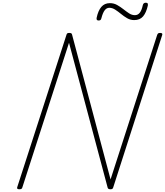

<svg xmlns="http://www.w3.org/2000/svg" viewBox="-20 -1371 1208 1405"><path d="M121 14Q101 14 106 -1L466 -1115Q468 -1123 472 -1126.5Q476 -1130 486 -1130Q495 -1130 500 -1128Q505 -1126 507 -1119L789 -58L1130 -1115Q1133 -1123 1137 -1126.5Q1141 -1130 1152 -1130Q1172 -1130 1167 -1115L809 -1Q807 7 802.5 10.5Q798 14 789 14Q780 14 775 11.5Q770 9 768 3L485 -1058L144 -1Q142 7 137.5 10.5Q133 14 121 14ZM701 -1221Q684 -1221 687 -1240Q698 -1293 721.5 -1320.5Q745 -1348 784 -1348Q813 -1348 837 -1334.5Q861 -1321 882.5 -1304Q904 -1287 924.5 -1273.5Q945 -1260 967 -1260Q989 -1260 1003 -1278Q1017 -1296 1025 -1333Q1029 -1351 1046 -1351Q1057 -1351 1060 -1347Q1063 -1343 1062 -1331Q1050 -1278 1027 -1251Q1004 -1224 962 -1224Q934 -1224 910 -1238Q886 -1252 865.5 -1269Q845 -1286 823.5 -1300Q802 -1314 780 -1314Q760 -1314 746 -1295.5Q732 -1277 722 -1238Q720 -1229 715.5 -1225Q711 -1221 701 -1221Z"/></svg>

Font: Playwrite CU Thin
Style: Regular
Weight: 250
Designer: Veronika Burian, José Scaglione
Foundry: TypeTogether
Version: Version 1.002